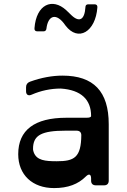

<svg xmlns="http://www.w3.org/2000/svg" viewBox="-20 -946 648 980"><path d="M170 -786H202C211 -786 216 -791 217 -800C225 -868 268 -884 314 -816C379 -730 468 -784 477 -908C478 -918 473 -924 463 -924H431C421 -924 416 -919 416 -909C412 -846 386 -830 346 -867L318 -894C247 -959 165 -924 156 -802C155 -792 160 -786 170 -786ZM299 -560C247 -560 191 -550 133 -529C120 -524 113 -515 113 -501V-480C113 -462 125 -455 142 -463C188 -483 238 -494 290 -494C395 -487 445 -437 445 -354C445 -348 437 -345 421 -345H319C156 -345 73 -282 73 -159C73 -54 145 14 256 14C327 14 379 -6 418 -45C434 -61 445 -57 445 -35V-24C445 -8 454 0 470 0H511C527 0 535 -9 535 -24V-312C535 -479 458 -560 299 -560ZM270 -123C211 -123 167 -127 152 -169C148 -180 148 -188 149 -198C154 -255 192 -279 314 -279H371C386 -279 395 -271 395 -256C394 -142 359 -123 270 -123Z"/></svg>

Font: OpenDyslexic3
Style: Regular
Weight: 400
Designer: Abelardo Gonzalez
Version: Version 3.001;PS 003.001;hotconv 1.0.88;makeotf.lib2.5.64775